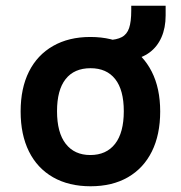

<svg xmlns="http://www.w3.org/2000/svg" viewBox="-20 -640 630 670"><path d="M296 10Q220 10 165 -21.5Q110 -53 81 -111.5Q52 -170 52 -251Q52 -332 81 -390Q110 -448 165 -479.5Q220 -511 295 -511Q372 -511 426 -479.5Q480 -448 509.5 -390Q539 -332 539 -251Q539 -170 510 -111.5Q481 -53 426.5 -21.5Q372 10 296 10ZM295 -99Q351 -99 381.5 -138Q412 -177 412 -252Q412 -326 382 -364Q352 -402 296 -402Q239 -402 209 -364Q179 -326 179 -252Q179 -177 209.5 -138Q240 -99 295 -99ZM439 -432 357 -483V-500Q387 -501 405 -510.5Q423 -520 430.5 -542Q438 -564 438 -603V-620H558V-586Q558 -543 543.5 -510Q529 -477 502 -457Q475 -437 439 -432Z"/></svg>

Font: Nunito Sans 7pt SemiCondensed
Style: Bold
Weight: 700
Width: 4
Designer: Vernon Adams
Foundry: Vernon Adams
Version: Version 3.101;gftools[0.9.27]